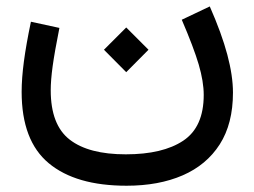

<svg xmlns="http://www.w3.org/2000/svg" viewBox="-20 -365 802 606"><path d="M308.1 -208 378.4 -278.3 448.7 -208 378.4 -137.2ZM553.7 -302.7 642.1 -344.7Q679.7 -259.3 697.5 -192.4Q715.3 -125.5 715.3 -72.8Q715.3 25.4 673.6 90.6Q631.8 155.8 556.4 188.5Q481 221.2 379.4 221.2Q219.2 221.2 133.8 150.1Q48.3 79.1 48.3 -75.2Q48.3 -117.2 55.4 -170.9Q62.5 -224.6 77.6 -296.4L167.5 -276.9Q152.3 -200.7 146.2 -156.2Q140.1 -111.8 140.1 -80.1Q140.1 29.3 200 75.7Q259.8 122.1 377 122.1Q493.7 122.1 558.3 79.1Q623 36.1 623 -65.4Q623 -107.4 607.2 -161.4Q591.3 -215.3 553.7 -302.7Z"/></svg>

Font: Estedad-FD Medium
Style: Regular
Weight: 500
Designer: Amin Abedi
Version: Version 7.3